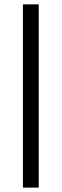

<svg xmlns="http://www.w3.org/2000/svg" viewBox="-20 -731 284 883"><path d="M158.2 131.8H85.4V-710.9H158.2Z"/></svg>

Font: Mardoto
Style: Regular
Weight: 400
Designer: Christian Robertson, Vahan Hovhannisyan
Foundry: Google
Version: Version 1.000